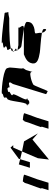

<svg xmlns="http://www.w3.org/2000/svg" viewBox="778 -1532 573 2168"><g transform="rotate(90 1064.0 -448.5)"><path d="M118 -251C126 -239 116 -214 134 -214C134 -214 366 -182 453 -182C507 -182 405 -188 505 -200C555 -212 454 -227 537 -244C557 -244 534 -266 528 -284C440 -264 201 -267 186 -267C120 -250 110 -263 118 -251ZM228 -470C223 -454 259 -442 305 -432H594C633 -449 689 -467 697 -532C702 -586 643 -600 574 -612C559 -616 425 -622 350 -636C352 -626 353 -617 351 -610L358 -566C353 -549 326 -559 288 -546C262 -534 227 -523 228 -470ZM309 -658C301 -689 325 -687 327 -675C340 -668 348 -652 350 -636C324 -642 306 -649 309 -658ZM283 -370C324 -370 228 -432 302 -432H305C380 -419 475 -410 502 -404C517 -401 534 -381 545 -360C523 -366 463 -370 510 -370ZM545 -360C546 -357 548 -354 549 -351H551C558 -354 554 -357 545 -360ZM528 -284C524 -296 527 -307 556 -307C557 -308 558 -308 559 -309C559 -306 559 -303 558 -301C556 -294 545 -288 528 -284ZM549 -351C553 -342 556 -331 558 -323C543 -333 508 -343 549 -351ZM558 -323C559 -318 559 -313 559 -309C569 -314 565 -318 558 -323Z M753 -416C761 -404 731 -255 749 -255C732 -200 982 -182 1013 -182C1061 -182 1015 -188 1062 -200C1109 -212 1059 -227 1094 -244C1126 -244 1131 -464 1161 -464C1195 -472 1131 -479 1157 -485C1176 -489 1150 -492 1138 -493C1127 -492 1097 -489 1113 -485C1137 -479 1070 -472 1098 -464C1130 -464 1020 -307 1050 -307C1077 -290 1004 -275 1018 -262C1028 -254 997 -249 979 -246C979 -250 960 -258 968 -271C947 -271 923 -256 913 -268C903 -280 925 -295 930 -312L1043 -680C1045 -688 1018 -695 1011 -701C1005 -707 946 -538 935 -538C910 -524 879 -513 841 -507C813 -501 785 -503 795 -536L772 -460C767 -443 745 -428 753 -416ZM1138 -493C1133 -494 1131 -494 1138 -494C1145 -494 1143 -494 1138 -493Z M1259 -438C1256 -428 1323 -420 1334 -420C1336 -420 1341 -427 1346 -438H1351L1365 -484C1388 -542 1414 -620 1416 -626C1417 -628 1414 -630 1410 -632L1434 -710H1350L1311 -583C1288 -525 1261 -444 1259 -438Z M1487 -590 1556 -529 1782 -715 1767 -590 1691 -411 1577 -434ZM1620 -312 1647 -281 1774 -375 1778 -390 1691 -411 1647 -312ZM1778 -390 1812 -500H1875L1837 -375Z M1953 -438C1950 -428 2017 -420 2028 -420C2030 -420 2035 -427 2040 -438H2045L2059 -484C2082 -542 2108 -620 2110 -626C2111 -628 2108 -630 2104 -632L2128 -710H2044L2005 -583C1982 -525 1955 -444 1953 -438Z"/></g></svg>

Font: bitstorm
Style: exextobl
Weight: 400
Version: Version 0.2